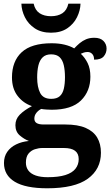

<svg xmlns="http://www.w3.org/2000/svg" viewBox="-20 -783 600 1039"><path d="M235.6 235.9Q118.3 235.9 59.9 200.6Q1.5 165.3 1.5 99.2Q1.5 64.3 19 38.9Q36.5 13.6 67.1 -1.4Q97.6 -16.4 136.4 -20.1Q110 -30.2 86.7 -50.4Q63.4 -70.7 63.4 -105.6Q63.4 -138.5 87 -162.5Q110.7 -186.5 152.8 -208.8Q105.7 -224.5 75.3 -264Q44.8 -303.5 44.8 -363.9Q44.8 -451.6 97.3 -500.3Q149.8 -548.9 259.5 -548.9Q297.8 -548.9 328.6 -541.5Q359.5 -534.1 381.6 -521.1Q395.7 -536.2 411.1 -549.3Q426.6 -562.3 445.9 -570.5Q465.3 -578.6 490.2 -578.6Q523.1 -578.6 539.9 -561.4Q556.7 -544.1 556.7 -520.2Q556.7 -496.3 541.6 -478.2Q526.5 -460.1 489.2 -460.1Q489.2 -480.4 479 -491Q468.7 -501.6 454.5 -501.6Q442.7 -501.6 433.8 -498.6Q425 -495.6 417.3 -492Q439.5 -471.5 454.3 -441.6Q469.1 -411.6 469.1 -368.1Q469.1 -289.4 418.2 -239.3Q367.3 -189.1 259.5 -189.1Q248.6 -189.1 230.5 -190.3Q212.4 -191.5 203.6 -193.5Q189.8 -187.6 177.8 -173.5Q165.9 -159.3 165.9 -141Q165.9 -124.7 178.2 -117Q190.6 -109.3 216.8 -109.3H333.9Q400.9 -109.3 443.2 -91Q485.6 -72.7 505.9 -38.6Q526.2 -4.5 526.2 43.7Q526.2 132.6 455 184.3Q383.8 235.9 235.6 235.9ZM238.2 175.9Q296.9 175.9 333.8 164.2Q370.8 152.5 388.3 130.2Q405.9 107.9 405.9 78.1Q405.9 47.8 386 32.9Q366.1 17.9 325.3 17.9H209.4Q189.5 17.9 168.8 24.6Q148.2 31.2 134.2 48.3Q120.2 65.4 120.2 97.3Q120.2 122.2 133.6 139.9Q146.9 157.6 173.4 166.8Q200 175.9 238.2 175.9ZM257.1 -248.1Q287.2 -248.1 303.2 -262.3Q319.2 -276.4 325.4 -303Q331.6 -329.5 331.6 -365Q331.6 -401.9 325.2 -429.9Q318.8 -458 302.8 -473.4Q286.7 -488.9 256.6 -488.9Q227.5 -488.9 211 -472.9Q194.5 -457 187.8 -428.9Q181.1 -400.9 181.1 -364Q181.1 -311.6 197.4 -279.9Q213.7 -248.1 257.1 -248.1ZM256 -606Q203.8 -606 168.1 -629.7Q132.5 -653.4 114.6 -689.9Q96.7 -726.3 95.7 -763.3H162Q170 -727.3 194.5 -711.3Q219 -695.3 256 -695.3Q293 -695.3 317.5 -711.3Q342 -727.3 350 -763.3H415.7Q414.7 -726.3 396.8 -689.9Q378.9 -653.4 343.8 -629.7Q308.6 -606 256 -606Z"/></svg>

Font: Noto Serif Hebrew
Style: Regular
Weight: 400
Designer: Monotype Design Team
Foundry: Monotype Imaging Inc.
Version: Version 2.003